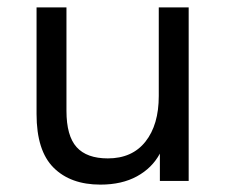

<svg xmlns="http://www.w3.org/2000/svg" viewBox="-20 -490 610 520"><path d="M252 10Q171 10 125 -36Q79 -82 79 -181V-470H160V-190Q160 -122 187.5 -91.5Q215 -61 272 -61Q338 -61 374 -106.5Q410 -152 410 -230V-470H491V0H413V-74Q392 -35 351 -12.5Q310 10 252 10Z"/></svg>

Font: Gantari
Style: Regular
Weight: 400
Designer: Anugrah Pasau
Foundry: Lafontype
Version: Version 1.000; ttfautohint (v1.8.4)